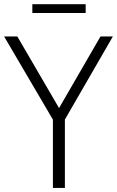

<svg xmlns="http://www.w3.org/2000/svg" viewBox="-35 -918 572 938"><path d="M516.5 -740 282 -334V0H223.5V-333.5L-15 -740H49.5L253.5 -390L456 -740ZM123 -854.5V-897.5H383.5V-854.5Z"/></svg>

Font: Encode Sans Condensed Light
Style: Regular
Weight: 300
Width: 3
Designer: Multiple Designers
Foundry: Impallari Type
Version: Version 2.000